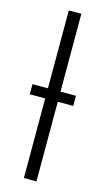

<svg xmlns="http://www.w3.org/2000/svg" viewBox="-119 -800 460 841"><g transform="rotate(15 111.0 -380.0)"><path d="M83 0V-361H13V-407H83V-760H140V-407H210V-361H140V0Z"/></g></svg>

Font: Noto Sans Display Light
Style: Regular
Weight: 300
Designer: Monotype Design Team
Foundry: Monotype Imaging Inc.
Version: Version 2.003